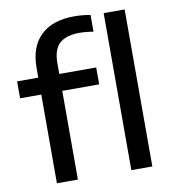

<svg xmlns="http://www.w3.org/2000/svg" viewBox="-89 -896 877 973"><g transform="rotate(-10 349.5 -409.0)"><path d="M125 0V-456.5H16V-543.5H125V-593.5Q125 -702 185.2 -760Q245.5 -818 357 -818Q399.5 -818 441 -810.5V-724Q423 -727.5 405.2 -729.2Q387.5 -731 371 -731Q301 -731 267 -700.2Q233 -669.5 233 -598.5V-543.5H423V-456.5H233V0ZM508 0V-808H616V0Z"/></g></svg>

Font: Encode Sans Expanded Medium
Style: Regular
Weight: 500
Width: 7
Designer: Multiple Designers
Foundry: Impallari Type
Version: Version 3.000; ttfautohint (v1.8.3) -l 8 -r 50 -G 200 -x 14 